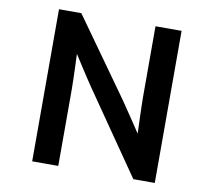

<svg xmlns="http://www.w3.org/2000/svg" viewBox="-89 -902 1179 1058"><g transform="rotate(10 500.0 -372.5)"><path d="M403 -410 723 53H843V-798H697V-406C697 -352 703 -198 703 -198C703 -198 623 -319 590 -366L282 -798H157V53H303V-375C303 -431 297 -573 297 -573C297 -573 374 -452 403 -410Z"/></g></svg>

Font: LINE Seed JP_OTF Bold
Style: Regular
Weight: 700
Designer: LINE & Fontrix & Fontworks
Version: Version 1.009